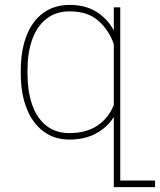

<svg xmlns="http://www.w3.org/2000/svg" viewBox="-20 -558 651 781"><path d="M610.8 176.3V203.1H442.9V-82Q416.5 -40 370.4 -15.1Q324.2 9.8 262.7 9.8Q201.2 9.8 156.5 -23.7Q111.8 -57.1 88.1 -117.9Q64.5 -178.7 64.5 -259.3V-269.5Q64.5 -352.5 88.1 -413.1Q111.8 -473.6 156.7 -505.9Q201.7 -538.1 263.7 -538.1Q326.2 -538.1 371.3 -510.5Q416.5 -482.9 442.9 -434.1V-528.3H469.2V176.3ZM442.9 -378.4Q424.3 -433.6 381.1 -472.7Q337.9 -511.7 263.2 -511.7Q207 -511.7 168.5 -481.2Q129.9 -450.7 110.8 -396.7Q91.8 -342.8 91.8 -272V-259.3Q91.8 -187.5 110.6 -132.8Q129.4 -78.1 167.7 -47.4Q206.1 -16.6 262.2 -16.6Q332 -16.6 377.4 -47.9Q422.9 -79.1 442.9 -131.3Z"/></svg>

Font: Mardoto Thin
Style: Regular
Weight: 250
Designer: Christian Robertson, Vahan Hovhannisyan
Foundry: Google
Version: Version 1.000